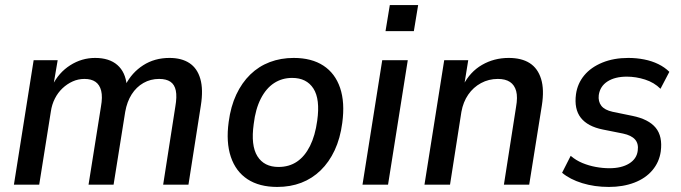

<svg xmlns="http://www.w3.org/2000/svg" viewBox="-20 -730 2693 759"><path d="M35 0 113 -492H208L191 -392H187Q212 -443 257.5 -472Q303 -501 356 -501Q412 -501 444 -473Q476 -445 481 -393L476 -394Q501 -443 546 -472Q591 -501 650 -501Q698 -501 729 -480.5Q760 -460 772 -418Q784 -376 774 -313L725 0H625L673 -308Q680 -348 675 -372Q670 -396 653.5 -407Q637 -418 609 -418Q575 -418 547 -402Q519 -386 500.5 -357Q482 -328 475 -288L429 0H330L379 -308Q386 -347 380 -371Q374 -395 357.5 -406.5Q341 -418 314 -418Q289 -418 267 -408Q245 -398 227 -381Q209 -364 197 -340.5Q185 -317 181 -289L135 0Z M1076 9Q1005 9 958.5 -21.5Q912 -52 892.5 -110Q873 -168 884 -248Q892 -309 914 -356Q936 -403 969.5 -435.5Q1003 -468 1046.5 -484.5Q1090 -501 1141 -501Q1212 -501 1258.5 -470.5Q1305 -440 1324.5 -382.5Q1344 -325 1333 -244Q1325 -183 1303 -136Q1281 -89 1247.5 -56.5Q1214 -24 1171 -7.5Q1128 9 1076 9ZM1081 -70Q1123 -70 1154 -91Q1185 -112 1205.5 -153Q1226 -194 1234 -253Q1246 -338 1219 -380Q1192 -422 1135 -422Q1095 -422 1063.5 -401.5Q1032 -381 1011 -340Q990 -299 983 -240Q971 -155 997.5 -112.5Q1024 -70 1081 -70Z M1504 -607 1521 -710H1633L1616 -607ZM1413 0 1491 -492H1592L1514 0Z M1658 0 1736 -492H1831L1815 -393H1811Q1838 -446 1885.5 -473.5Q1933 -501 1991 -501Q2042 -501 2074 -480.5Q2106 -460 2119 -418Q2132 -376 2122 -313L2072 0H1972L2020 -307Q2027 -346 2020.5 -370Q2014 -394 1996 -406Q1978 -418 1948 -418Q1912 -418 1881.5 -401.5Q1851 -385 1831 -356Q1811 -327 1804 -288L1759 0Z M2387 9Q2330 9 2281.5 -6Q2233 -21 2202 -47L2236 -114Q2257 -96 2282.5 -85.5Q2308 -75 2335.5 -70Q2363 -65 2389 -65Q2437 -65 2467 -83.5Q2497 -102 2501 -134Q2505 -162 2490.5 -178.5Q2476 -195 2443 -202L2363 -218Q2303 -230 2276 -264.5Q2249 -299 2257 -358Q2263 -400 2289.5 -432Q2316 -464 2361 -482.5Q2406 -501 2464 -501Q2496 -501 2526.5 -495Q2557 -489 2582.5 -476.5Q2608 -464 2626 -446L2591 -379Q2566 -404 2530 -415.5Q2494 -427 2458 -427Q2411 -427 2381.5 -408Q2352 -389 2347 -354Q2344 -329 2357 -312Q2370 -295 2402 -288L2480 -272Q2544 -259 2572 -225Q2600 -191 2592 -131Q2586 -89 2559 -57Q2532 -25 2487.5 -8Q2443 9 2387 9Z"/></svg>

Font: Nunito Sans 10pt SemiCondensed SemiBold
Style: Italic
Weight: 600
Width: 4
Italic angle: -9°
Designer: Vernon Adams
Foundry: Vernon Adams
Version: Version 3.101;gftools[0.9.27]